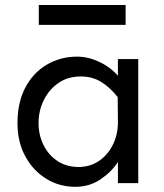

<svg xmlns="http://www.w3.org/2000/svg" viewBox="-20 -721 647 756"><path d="M276.4 14.6Q213.9 14.6 162.1 -17.1Q110.4 -48.8 79.6 -105.5Q48.8 -162.1 48.8 -236.3Q48.8 -317.4 79.6 -376Q110.4 -434.6 164.1 -466.3Q217.8 -498 284.2 -498Q326.2 -498 369.6 -478Q413.1 -458 444.3 -422.9V-488.3H524.4V0H444.3V-83Q418.9 -43.9 375.5 -14.6Q332 14.6 276.4 14.6ZM289.1 -63.5Q334 -63.5 369.1 -86.9Q404.3 -110.4 424.8 -151.9Q445.3 -193.4 444.3 -245.1L443.4 -338.9Q413.1 -377 378.4 -398.4Q343.8 -419.9 298.8 -419.9Q246.1 -419.9 209 -393.6Q171.9 -367.2 151.9 -325.7Q131.8 -284.2 131.8 -236.3Q131.8 -189.5 151.4 -149.9Q170.9 -110.4 206.5 -86.9Q242.2 -63.5 289.1 -63.5ZM132.8 -623V-701.2H474.6V-623Z"/></svg>

Font: Sen
Style: Regular
Weight: 400
Designer: Kosal Sen, Philatype
Foundry: Philatype
Version: Version 2.000;gftools[0.9.31]